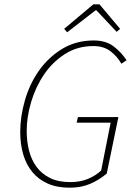

<svg xmlns="http://www.w3.org/2000/svg" viewBox="-20 -860 640 892"><path d="M304 12Q245 12 202 -7Q159 -26 130.5 -60.5Q102 -95 88 -142.5Q74 -190 74 -246Q74 -319 96 -395Q118 -471 161.5 -532.5Q205 -594 269 -633Q333 -672 416 -672Q472 -672 508.5 -644Q545 -616 568 -580L544 -564Q524 -599 492.5 -622.5Q461 -646 414 -646Q339 -646 281 -608.5Q223 -571 184 -513Q145 -455 124.5 -385.5Q104 -316 104 -252Q104 -203 115 -160Q126 -117 150 -84.5Q174 -52 212.5 -33Q251 -14 306 -14Q354 -14 390 -29.5Q426 -45 450 -68L494 -290H336L342 -316H530L476 -54Q441 -24 399 -6Q357 12 304 12ZM292 -710 278 -726 414 -840H442L538 -726L522 -712L428 -812H424Z"/></svg>

Font: Source Code Pro ExtraLight
Style: Italic
Weight: 200
Italic angle: -11°
Monospace: yes
Designer: Paul D. Hunt, Teo Tuominen
Foundry: Adobe Systems Incorporated
Version: Version 1.050;PS 1.000;hotconv 16.6.51;makeotf.lib2.5.65220